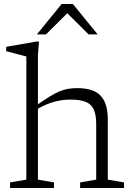

<svg xmlns="http://www.w3.org/2000/svg" viewBox="-20 -942 668 962"><path d="M381.5 -28 462 -42V-320Q462 -366 450 -393Q438 -420 409.8 -431.5Q381.5 -443 332.5 -443Q292.5 -443 251.8 -432Q211 -421 165.5 -395L159 -411.5Q198.5 -439.5 226.8 -457Q255 -474.5 277.8 -484Q300.5 -493.5 321.8 -497Q343 -500.5 367 -500.5Q449 -500.5 484.5 -462.2Q520 -424 520 -344.5V-42L601.5 -28V0H381.5ZM250.5 0H30.5V-28L112 -42V-659Q105.5 -661 89 -665.2Q72.5 -669.5 51.5 -675Q30.5 -680.5 11 -685.5V-707.5L164 -734H175.5L170 -667V-42L250.5 -28ZM308 -885H326.5L210 -769.5H164.5L289 -922H345L469.5 -769.5H424Z"/></svg>

Font: Newsreader 9pt Light
Style: Regular
Weight: 300
Designer: Hugues Gentile
Foundry: Production Type
Version: Version 1.003